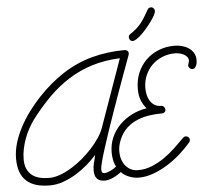

<svg xmlns="http://www.w3.org/2000/svg" viewBox="-62 -1023 1202 1099"><g transform="rotate(-5 539.5 -473.5)"><path d="M978.5 -203.1Q988.3 -203.1 994.6 -196.8Q1001 -190.4 1001 -180.7Q1001 -173.3 995.1 -166.5Q969.2 -135.7 934.3 -104.5Q899.4 -73.2 859.4 -48.1Q819.3 -22.9 776.4 -7.1Q733.4 8.8 691.4 8.8Q678.2 8.8 664.3 6.1Q650.4 3.4 637.2 -1.7Q624 -6.8 612.1 -14.4Q600.1 -22 591.3 -31.7Q582 -24.9 570.6 -17.6Q559.1 -10.3 546.6 -4.4Q534.2 1.5 521.2 5.1Q508.3 8.8 496.6 8.8Q465.3 8.8 451.2 -7.3Q437 -23.4 437 -54.2Q437 -77.6 442.9 -98.6Q448.7 -119.6 453.1 -142.1Q428.7 -114.7 397.5 -87.9Q366.2 -61 330.8 -39.6Q295.4 -18.1 257.1 -4.6Q218.8 8.8 180.7 8.8Q136.7 8.8 103.3 -1Q69.8 -10.7 46.9 -31.5Q23.9 -52.2 12.2 -84.2Q0.5 -116.2 0.5 -160.6Q0.5 -204.6 13.9 -249.5Q27.3 -294.4 50.5 -338.4Q73.7 -382.3 104.2 -423.6Q134.8 -464.8 169.4 -501.7Q204.1 -538.6 240.7 -569.3Q277.3 -600.1 312 -623Q394.5 -677.2 485.1 -701.4Q575.7 -725.6 673.8 -725.6Q682.6 -725.6 689.2 -720Q695.8 -714.4 695.8 -705.1Q695.8 -700.7 694.3 -696.3Q691.4 -688 680.7 -658.9Q669.9 -629.9 654.3 -587.2Q638.7 -544.4 619.9 -491.9Q601.1 -439.5 581.8 -384.8Q562.5 -330.1 544.4 -276.6Q526.4 -223.1 512.2 -178.7Q498 -134.3 489.5 -102.3Q481 -70.3 481 -58.6Q481 -54.2 481.4 -50Q481.9 -45.9 483.4 -42.2Q484.9 -38.6 488 -36.4Q491.2 -34.2 496.6 -34.2Q505.4 -34.2 514.9 -37.1Q524.4 -40 533.9 -44.7Q543.5 -49.3 552 -54.9Q560.5 -60.5 566.9 -65.9Q556.6 -84.5 552.7 -106Q548.8 -127.4 548.8 -147.9Q548.8 -195.3 566.7 -235.4Q584.5 -275.4 615 -305.7Q645.5 -335.9 685.5 -356Q725.6 -376 770 -382.8Q748 -409.2 738.8 -435.8Q729.5 -462.4 729.5 -497.1Q729.5 -546.9 746.8 -588.6Q764.2 -630.4 794.9 -660.9Q825.7 -691.4 867.9 -708.5Q910.2 -725.6 960 -725.6Q980.5 -725.6 1001.7 -720.2Q1022.9 -714.8 1040 -703.6Q1057.1 -692.4 1068.1 -675Q1079.1 -657.7 1079.1 -633.8Q1079.1 -627 1078.1 -618.4Q1077.1 -609.9 1073.7 -602.1Q1070.3 -594.2 1064.9 -588.9Q1059.6 -583.5 1050.8 -583.5Q1042.5 -583.5 1035.6 -590.1Q1028.8 -596.7 1028.8 -605Q1028.8 -612.8 1032 -619.4Q1035.2 -626 1035.2 -633.8Q1035.2 -647 1027.3 -656Q1019.5 -665 1008.1 -670.9Q996.6 -676.8 983.4 -679.4Q970.2 -682.1 960 -682.1Q920.4 -682.1 886.2 -668.2Q852.1 -654.3 826.9 -629.6Q801.8 -605 787.4 -571Q772.9 -537.1 772.9 -497.1Q772.9 -478 777.3 -458.7Q781.7 -439.5 791.5 -424.1Q801.3 -408.7 816.7 -398.9Q832 -389.2 854.5 -389.2Q863.8 -389.2 870.1 -382.1Q876.5 -375 876.5 -366.2Q876.5 -356 870.1 -350.8Q863.8 -345.7 854.5 -345.7Q812 -345.7 772.2 -338.9Q732.4 -332 698.7 -315.2Q665 -298.3 639.4 -269.8Q613.8 -241.2 600.1 -197.3Q592.8 -173.8 592.8 -147.9Q592.8 -125.5 599.4 -105Q606 -84.5 618.4 -68.6Q630.9 -52.7 649.2 -43.5Q667.5 -34.2 691.4 -34.2Q731.9 -34.2 769.5 -49.3Q807.1 -64.5 841.6 -88.1Q876 -111.8 906.5 -140.6Q937 -169.4 963.4 -196.3Q970.2 -203.1 978.5 -203.1ZM642.6 -681.6Q555.2 -677.7 482.7 -655.3Q410.2 -632.8 347.7 -593.5Q285.2 -554.2 230.5 -499.8Q175.8 -445.3 124.5 -377.9Q107.4 -355 92.5 -327.9Q77.6 -300.8 66.7 -271.5Q55.7 -242.2 49.6 -211.9Q43.5 -181.6 43.5 -153.3Q43.5 -120.6 53.7 -97.9Q64 -75.2 82 -61Q100.1 -46.9 125.2 -40.5Q150.4 -34.2 180.7 -34.2Q210 -34.2 242.9 -46.1Q275.9 -58.1 308.8 -78.1Q341.8 -98.1 373 -124.3Q404.3 -150.4 430.4 -179.2Q456.5 -208 476.1 -237.3Q495.6 -266.6 504.9 -293ZM844.7 -956.1Q854 -956.1 860.1 -949.2Q866.2 -942.4 866.2 -933.6Q866.2 -925.3 858.4 -910.4Q850.6 -895.5 837.9 -877.7Q825.2 -859.9 809.6 -841.3Q793.9 -822.8 778.3 -807.6Q762.7 -792.5 748.5 -783Q734.4 -773.4 725.6 -773.4Q715.8 -773.4 710 -780Q704.1 -786.6 704.1 -796.4Q704.1 -807.1 713.4 -813.5Q735.4 -828.1 750.7 -841.8Q766.1 -855.5 778.3 -870.8Q790.5 -886.2 801.5 -904.1Q812.5 -921.9 825.2 -944.8Q831.5 -956.1 844.7 -956.1Z"/></g></svg>

Font: Helvetia Verbundene
Style: Regular
Weight: 400
Designer: Peter Wiegel, original typeface by Carl Albert Fahrenwaldt 1901
Foundry: Peter Wiegel
Version: Version 2.000